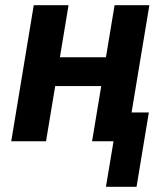

<svg xmlns="http://www.w3.org/2000/svg" viewBox="-20 -540 640 734"><path d="M502 174H385L414 0H332L367 -211H191L156 0H23L109 -520H242L209 -321H385L418 -520H551L483 -110H549Z"/></svg>

Font: Iosevka Aile Extrabold
Style: Italic
Weight: 800
Italic angle: -9°
Designer: Belleve Invis
Foundry: Belleve Invis
Version: Version 31.1.0; ttfautohint (v1.8.4)